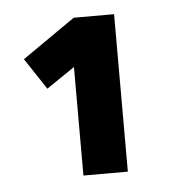

<svg xmlns="http://www.w3.org/2000/svg" viewBox="-35 -823 349 379"><g transform="rotate(-5 140.0 -634.0)"><path d="M204 -790V-478H116V-693L60 -655L19 -717L124 -790Z"/></g></svg>

Font: TitilliumWebSemiBold
Style: Bold
Weight: 600
Version: Version 1.001;PS 57.000;hotconv 1.0.70;makeotf.lib2.5.55311